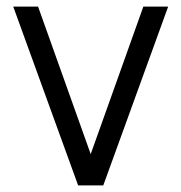

<svg xmlns="http://www.w3.org/2000/svg" viewBox="-20 -560 548 580"><path d="M216 0 20 -540H95L254 -94.5L413 -540H488L292 0Z"/></svg>

Font: Vela Sans
Style: Regular
Weight: 400
Designer: Principal design: Mikhail Sharanda - project Manrope.
Design modification: Ravid Balaliev
Foundry: Mikhail Sharanda
Version: Version 1.001;August 23, 2023;FontCreator 14.0.0.2901 64-bit